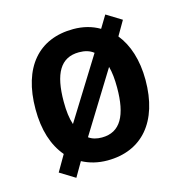

<svg xmlns="http://www.w3.org/2000/svg" viewBox="-96 -664 753 796"><g transform="rotate(-15 281.0 -265.5)"><path d="M517 -272C517 -358 494 -427 455 -475L491 -537L426 -577L394 -524C362 -543 324 -553 282 -553C133 -553 45 -452 45 -272C45 -183 67 -114 110 -63L70 6L135 46L171 -16C203 1 239 10 279 10C427 10 517 -93 517 -272ZM166 -272C166 -392 200 -454 280 -454C305 -454 326 -448 342 -435L179 -173C170 -199 166 -232 166 -272ZM395 -272C395 -153 361 -88 281 -88C259 -88 240 -93 225 -104L385 -363C392 -338 395 -308 395 -272Z"/></g></svg>

Font: Noto Sans Myanmar SemiCondensed SemiBold
Style: Regular
Weight: 600
Width: 4
Designer: Monotype Design Team
Foundry: Monotype Imaging Inc.
Version: Version 2.107